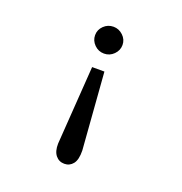

<svg xmlns="http://www.w3.org/2000/svg" viewBox="-124 -706 847 895"><g transform="rotate(20 300.0 -258.5)"><path d="M289 -598Q316 -598 336.5 -578.5Q357 -559 357 -532Q357 -505 337 -485Q317 -465 289 -465Q261 -465 241 -485Q221 -505 221 -532Q221 -559 241 -578.5Q261 -598 289 -598ZM259 -387H320L349 -6Q350 40 333.5 60.5Q317 81 291 81Q264 81 247.5 60.5Q231 40 232 2Z"/></g></svg>

Font: Inconsolata Expanded Medium
Style: Regular
Weight: 500
Width: 7
Monospace: yes
Designer: Raph Levien, Cyreal, Brenton Simpson
Foundry: Raph Levien, Cyreal, Google
Version: Version 3.001; ttfautohint (v1.8.2.53-6de2)